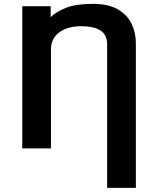

<svg xmlns="http://www.w3.org/2000/svg" viewBox="-20 -752 801 973"><path d="M92.8 -720.7H236.8V-665Q262.7 -691.4 313.2 -711.9Q363.8 -732.4 450.7 -732.4Q528.3 -732.4 576.2 -705.1Q624 -677.7 646.2 -632.6Q668.5 -587.4 668.5 -533.2V200.2H522.9V-526.9Q522.9 -575.7 489.3 -597.4Q455.6 -619.1 391.6 -619.1Q321.8 -619.1 280 -587.6Q238.3 -556.2 238.3 -503.4V0H92.8Z"/></svg>

Font: Monda
Style: Bold
Weight: 700
Designer: Vernon Adams
Foundry: Vernon Adams
Version: Version 2.100; ttfautohint (v1.8.3)